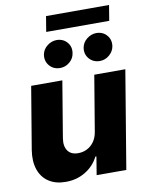

<svg xmlns="http://www.w3.org/2000/svg" viewBox="-98 -978 808 1055"><g transform="rotate(-10 306.0 -451.0)"><path d="M386.7 -235.4 438.5 -545.9H611.8L521 0H355.5L372.1 -101.6H366.2Q341.3 -51.8 292.2 -22.2Q243.2 7.3 182.1 6.8Q126 6.8 87.9 -18.6Q49.8 -43.9 34.2 -90.1Q18.6 -136.2 28.3 -197.8L86.4 -545.9H260.3L208 -231.4Q201.2 -187.5 219.7 -161.9Q238.3 -136.2 278.3 -136.7Q304.2 -136.7 326.9 -148.2Q349.6 -159.7 365.5 -181.6Q381.3 -203.6 386.7 -235.4ZM261.2 -614.7Q224.1 -614.7 201.9 -640.6Q179.7 -666.5 185.1 -702.1Q189.9 -730.5 213.9 -749.8Q237.8 -769 267.6 -769.5Q304.2 -769 325.9 -743.4Q347.7 -717.8 341.3 -682.1Q337.4 -654.3 314 -634.5Q290.5 -614.7 261.2 -614.7ZM482.4 -614.7Q445.8 -614.7 423.3 -640.6Q400.9 -666.5 406.7 -702.1Q411.6 -730.5 435.5 -749.8Q459.5 -769 488.8 -769.5Q525.9 -769 547.6 -743.4Q569.3 -717.8 563.5 -682.1Q558.6 -654.3 535.4 -634.5Q512.2 -614.7 482.4 -614.7ZM585 -909.2 570.8 -823.2H219.2L233.4 -909.2Z"/></g></svg>

Font: Inter Tight ExtraBold
Style: Italic
Weight: 800
Italic angle: -9.39999°
Designer: Rasmus Andersson
Foundry: rsms
Version: Version 3.004